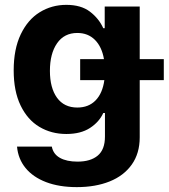

<svg xmlns="http://www.w3.org/2000/svg" viewBox="-20 -557 691 787"><path d="M49.8 43.9H192.4Q198.2 74.7 225.8 90.1Q253.4 105.5 297.9 105.5Q351.1 105.5 380.6 80.8Q410.2 56.2 410.2 2.9V-93.8H403.3Q386.7 -57.1 348.9 -32.5Q311 -7.8 252 -7.8Q190.4 -7.8 141.6 -36.9Q92.8 -65.9 64.5 -124.5Q36.1 -183.1 36.1 -268.6Q36.1 -355.5 64.9 -416Q93.8 -476.6 142.8 -506.8Q191.9 -537.1 252 -537.1Q312 -537.1 348.6 -509.3Q385.3 -481.4 403.3 -441.4H409.2V-530.3H552.7V-314.5H651.4V-228.5H552.7V5.9Q552.7 71.8 520 117.7Q487.3 163.6 429.2 186.8Q371.1 210 294.9 210Q222.7 210 168.9 189.5Q115.2 168.9 84.7 131.6Q54.2 94.2 49.8 43.9ZM407.7 -228.5H308.6V-314.5H406.2Q397.5 -365.2 369.1 -393.6Q340.8 -421.9 296.9 -421.9Q243.2 -421.9 213.9 -379.6Q184.6 -337.4 184.6 -266.6Q184.6 -196.8 213.6 -156.5Q242.7 -116.2 296.9 -116.2Q343.3 -116.2 371.8 -145.5Q400.4 -174.8 407.7 -228.5Z"/></svg>

Font: Pretendard
Style: Bold
Weight: 700
Designer: Base glyphs from Inter by Rasmus Andersson; Hangeul glyphs from Noto Sans CJK(Source Han Sans) by Jang Soo-young and Kan
Foundry: Kil Hyung-jin
Version: Version 1.309